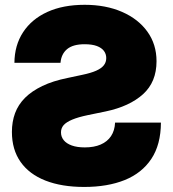

<svg xmlns="http://www.w3.org/2000/svg" viewBox="-20 -757 708 787"><path d="M325.2 9.3Q232.9 9.3 166.3 -16.8Q99.6 -43 64.2 -93.5Q28.8 -144 28.8 -216.3Q28.8 -257.8 41.7 -293Q54.7 -328.1 82.5 -356Q110.4 -383.8 153.6 -404.5Q196.8 -425.3 257.3 -437.5L316.9 -450.2Q352.1 -457.5 373.8 -467Q395.5 -476.6 405.5 -489.3Q415.5 -502 415.5 -519Q415.5 -535.6 406 -548.3Q396.5 -561 377 -568.4Q357.4 -575.7 326.7 -575.7Q279.3 -575.7 255.1 -555.7Q231 -535.6 228 -499.5H39.1Q39.6 -571.3 74.7 -625Q109.9 -678.7 174.1 -708Q238.3 -737.3 327.1 -737.3Q413.6 -737.3 480.2 -708.3Q546.9 -679.2 584.2 -627.2Q621.6 -575.2 621.6 -505.9Q621.6 -420.9 566.2 -370.8Q510.7 -320.8 413.6 -300.3L340.3 -285.2Q300.3 -276.9 275.9 -266.6Q251.5 -256.3 240.7 -243.9Q230 -231.4 230 -214.4Q230 -196.3 241.2 -182.4Q252.4 -168.5 274.4 -160.6Q296.4 -152.8 327.6 -152.8Q365.7 -152.8 392.8 -164.6Q419.9 -176.3 435.1 -199Q450.2 -221.7 451.7 -254.4H639.6Q639.2 -164.1 600.3 -105.7Q561.5 -47.4 491.2 -19Q420.9 9.3 325.2 9.3Z"/></svg>

Font: Inter 16pt Black
Style: Regular
Weight: 900
Version: Version 4.001;git-66647c0bb